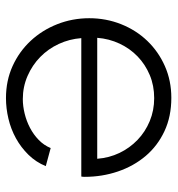

<svg xmlns="http://www.w3.org/2000/svg" viewBox="4 -574 580 627"><g transform="rotate(90 293.5 -260.0)"><path d="M300 10Q243 10 195.5 -11.5Q148 -33 113 -70.5Q78 -108 58.5 -157.5Q39 -207 39 -262Q39 -317 58.5 -366Q78 -415 113 -451.5Q148 -488 195.5 -509Q243 -530 299 -530Q360 -530 408 -507.5Q456 -485 489 -446Q522 -407 539.5 -355.5Q557 -304 557 -247Q557 -240 556 -236H104Q107 -197 123 -162.5Q139 -128 165.5 -102Q192 -76 227.5 -60.5Q263 -45 303 -45Q326 -45 350.5 -51Q375 -57 397 -68.5Q419 -80 436.5 -97Q454 -114 463 -136L522 -120Q509 -88 485 -63.5Q461 -39 431 -22.5Q401 -6 367 2Q333 10 300 10ZM498 -288Q495 -327 479 -360.5Q463 -394 436.5 -419.5Q410 -445 375 -459.5Q340 -474 300 -474Q259 -474 224.5 -459.5Q190 -445 164 -420Q138 -395 122 -361Q106 -327 103 -288Z"/></g></svg>

Font: IngvarSans
Style: Regular
Weight: 400
Version: Version 1.000